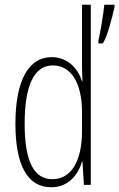

<svg xmlns="http://www.w3.org/2000/svg" viewBox="-20 -846 503 810"><path d="M196 -56C271 -56 310 -111 326 -164H328L334 -66H363V-826H326V-572C326 -550 327 -529 328 -503H326C311 -553 268 -605 198 -605C101 -605 45 -507 45 -324C45 -149 96 -56 196 -56ZM463 -816V-826H420C418 -798 401 -693 395 -676V-663H414C434 -694 455 -779 463 -816ZM201 -90C118 -90 84 -175 84 -324C84 -486 124 -570 203 -570C281 -570 326 -494 326 -373V-292C326 -168 281 -90 201 -90Z"/></svg>

Font: Noto Sans Malayalam UI ExtraCondensed ExtraLight
Style: Regular
Weight: 200
Width: 2
Designer: Jelle Bosma - Monotype Design Team
Foundry: Monotype Imaging Inc.
Version: Version 2.104